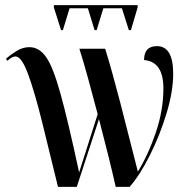

<svg xmlns="http://www.w3.org/2000/svg" viewBox="-20 -725 725 745"><path d="M205 0H278L364 -263Q385 -183 401.5 -116Q418 -49 429 0H483Q522 -44 561 -121.5Q600 -199 626 -284.5Q652 -370 652 -439Q652 -546 589 -546Q539 -546 539 -492Q614 -486 614 -382Q614 -298 585 -212Q556 -126 515 -59Q478 -206 445.5 -331Q413 -456 388 -536H288Q303 -489 322 -420Q341 -351 359 -282L287 -56Q244 -256 215 -360.5Q186 -465 159 -503.5Q132 -542 94 -542Q68 -542 44 -527Q20 -512 3 -497L9 -489Q26 -506 40 -506Q64 -506 89.5 -436Q115 -366 143.5 -251Q172 -136 205 0ZM217 -608 189 -696V-705H514V-696L488 -608H480L453 -693H381L355 -608H347L321 -693H250L224 -608Z"/></svg>

Font: Noto Serif Display Condensed Semi
Style: Regular
Weight: 600
Width: 3
Designer: Monotype Design Team
Foundry: Monotype Imaging Inc.
Version: Version 1.900